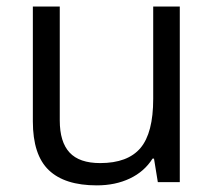

<svg xmlns="http://www.w3.org/2000/svg" viewBox="-20 -555 654 585"><path d="M162.1 -535.2V-188Q162.1 -122.6 191.9 -90.3Q221.7 -58.1 285.2 -58.1Q369.1 -58.1 408 -104Q446.8 -149.9 446.8 -253.9V-535.2H527.8V0H460.9L449.2 -71.8H444.8Q419.9 -32.2 375.7 -11.2Q331.5 9.8 274.9 9.8Q177.2 9.8 128.7 -36.6Q80.1 -83 80.1 -185.1V-535.2Z"/></svg>

Font: f02265186
Style: Regular
Weight: 400
Foundry: Ascender Corporation
Version: Version 1.10